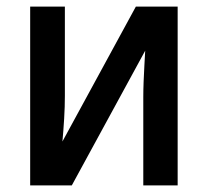

<svg xmlns="http://www.w3.org/2000/svg" viewBox="-20 -561 629 581"><path d="M176.3 -541V-271Q176.3 -255.9 175.8 -238Q175.3 -220.2 174.1 -201.4Q172.9 -182.6 171.6 -164.8Q170.4 -147 168.9 -132.8L391.1 -541H517.6V0H413.6V-267.1Q413.6 -289.1 414.6 -314.5Q415.5 -339.8 417 -364.5Q418.5 -389.2 419.4 -407.7L197.3 0H71.3V-541Z"/></svg>

Font: Open Sans SemiCondensed SemiBold
Style: Regular
Weight: 600
Width: 4
Designer: Monotype Design Team
Foundry: Monotype Imaging Inc.
Version: Version 3.000